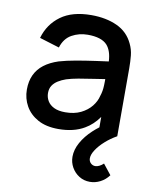

<svg xmlns="http://www.w3.org/2000/svg" viewBox="-88 -622 746 928"><g transform="rotate(10 285.0 -157.5)"><path d="M417 240Q387 240 363.8 225.2Q340.5 210.5 327 186.5Q313.5 162.5 313.5 134.5Q313.5 100 333.2 64.5Q353 29 386.5 -2Q401 -15.5 417 -27.5V-78.5Q388.5 -38 349.5 -15.5Q298 15 222.5 15Q162.5 15 122 -7.2Q81.5 -29.5 60.8 -66.2Q40 -103 40 -147Q40 -188 54.5 -219Q69 -250 97.5 -271.8Q126 -293.5 167.5 -307Q203.5 -317.5 249 -325.5Q294.5 -333.5 344.5 -340.5Q375.5 -344.5 406.5 -349Q404 -401 380 -428Q352 -458.5 284.5 -458.5Q242 -458.5 206.5 -438.8Q171 -419 157 -373.5L59.5 -403.5Q79.5 -473 135.8 -514Q192 -555 285.5 -555Q358 -555 411.8 -530.2Q465.5 -505.5 490.5 -452Q503.5 -425.5 506.5 -396Q509.5 -366.5 509.5 -332.5V0Q479 17 453.5 39.8Q428 62.5 412.8 85.8Q397.5 109 397.5 127.5Q397.5 142 407 151.2Q416.5 160.5 429.5 160.5Q439 160.5 449.5 155.2Q460 150 469.5 141L509.5 191.5Q492 215 467.5 227.5Q443 240 417 240ZM241 -70.5Q285.5 -70.5 317.5 -86.2Q349.5 -102 369 -126.5Q388.5 -151 394.5 -177.5Q403 -201.5 404 -231.5Q404.5 -243 404.5 -253Q404.5 -257.5 404.5 -262Q375.5 -257.5 349.5 -253.5Q309 -247.5 276.2 -241.8Q243.5 -236 218 -228Q196.5 -220.5 179.8 -210Q163 -199.5 153.2 -184.5Q143.5 -169.5 143.5 -148Q143.5 -127 154 -109.2Q164.5 -91.5 186 -81Q207.5 -70.5 241 -70.5Z"/></g></svg>

Font: Cns Manrope SemBd
Style: Regular
Weight: 600
Designer: Mikhail Sharanda
Foundry: Mikhail Sharanda
Version: Version 4.504